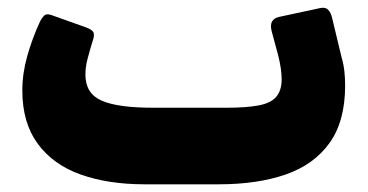

<svg xmlns="http://www.w3.org/2000/svg" viewBox="-20 -471 956 499"><path d="M356 8Q261 8 189.5 -17.5Q118 -43 78 -97.5Q38 -152 38 -236Q38 -280 51 -326Q64 -372 84 -415Q89 -425 95.5 -431Q102 -437 119 -430L203 -400Q220 -394 223 -386.5Q226 -379 221 -365Q213 -339 207.5 -318Q202 -297 202 -277Q202 -228 244 -209.5Q286 -191 378 -191H569Q620 -191 652 -197Q684 -203 698 -219.5Q712 -236 712 -265Q712 -291 703 -327L686 -390Q682 -406 687 -415Q692 -424 705 -427L812 -450Q826 -453 833 -445.5Q840 -438 843 -425L868 -321Q873 -304 875 -286Q877 -268 877 -249Q877 -156 836.5 -99.5Q796 -43 722.5 -17.5Q649 8 549 8Z"/></svg>

Font: Rubik ExtraBold
Style: Italic
Weight: 800
Italic angle: -12°
Designer: Hubert and Fischer
Foundry: Hubert and Fischer
Version: Version 2.300;gftools[0.9.30]